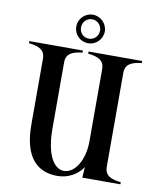

<svg xmlns="http://www.w3.org/2000/svg" viewBox="-98 -982 878 1073"><g transform="rotate(10 341.0 -446.0)"><path d="M657 -688V-700H353V-688C410 -682 445 -666 445 -616V-206C445 -102 396 -19 332 -19C279 -19 229 -87 229 -242V-616C229 -667 264 -682 321 -688V-700H17V-688C74 -682 109 -666 109 -616V-243C109 -46 196 15 301 15C360 15 413 -13 445 -60L441 0H657V-12C600 -18 565 -34 565 -84V-616C565 -666 600 -682 657 -688ZM342 -745C386 -745 423 -781 423 -826C423 -870 386 -907 342 -907C297 -907 261 -870 261 -826C261 -781 297 -745 342 -745ZM342 -771C311 -771 288 -795 288 -826C288 -856 311 -881 342 -881C372 -881 396 -856 396 -826C396 -795 372 -771 342 -771Z"/></g></svg>

Font: Sprat Condensed Medium
Style: Regular
Weight: 500
Width: 3
Designer: Ethan Nakache
Foundry: Collletttivo
Version: Version 2.000;Glyphs 3.2 (3217)